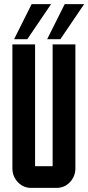

<svg xmlns="http://www.w3.org/2000/svg" viewBox="-20 -910 428 930"><path d="M272.5 -720.2H208.5L293.5 -890.1H387.7ZM112.3 -720.2H48.3L133.3 -890.1H227.5ZM345.2 -694.8V-95.2Q345.2 -55.7 318.4 -27.3Q292.5 0 254.9 0H129.9Q92.8 0 66.4 -27.8Q40 -55.7 40 -95.2V-694.8H149.9V-105H234.9V-694.8Z"/></svg>

Font: Horta
Style: Regular
Weight: 600
Width: 3
Version: Version 0.11